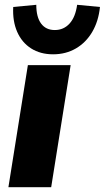

<svg xmlns="http://www.w3.org/2000/svg" viewBox="-20 -779 436 799"><path d="M15 0 96 -508H274L193 0ZM201 -553Q148 -553 109.5 -577.5Q71 -602 51.5 -646.5Q32 -691 35 -750L131 -759Q131 -708 151 -681Q171 -654 208 -654Q245 -654 269.5 -681Q294 -708 301 -759L396 -750Q390 -691 364 -646.5Q338 -602 296 -577.5Q254 -553 201 -553Z"/></svg>

Font: Mulish ExtraLight Black
Style: Italic
Weight: 900
Italic angle: -9°
Version: Version 3.603